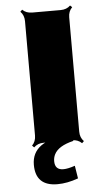

<svg xmlns="http://www.w3.org/2000/svg" viewBox="-59 -707 518 957"><g transform="rotate(-5 199.5 -229.0)"><path d="M280.3 0H138.2Q108.4 0 89.4 19L79.6 9.3Q98.6 -9.8 98.6 -39.6V-611.8Q98.6 -641.6 79.6 -660.6L89.4 -669.9Q107.9 -651.4 138.2 -651.4H280.3Q310.5 -651.4 329.1 -669.9L338.9 -660.6Q319.8 -641.6 319.8 -611.8V-39.6Q319.8 -9.8 338.9 9.3L329.1 19Q310.1 0 280.3 0ZM286.1 -33.7V3.9Q210.4 22 190.4 62.5Q182.6 78.1 182.6 96.2Q182.6 140.1 225.1 140.1Q247.6 140.1 283.2 127.9L293.5 191.9Q238.8 211.9 189.5 211.9Q80.1 211.9 80.1 105.5Q80.1 45.4 126.2 12Q172.4 -21.5 286.1 -33.7Z"/></g></svg>

Font: Nosifer
Style: Regular
Weight: 400
Version: Version 001.002